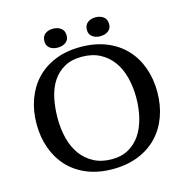

<svg xmlns="http://www.w3.org/2000/svg" viewBox="-122 -971 1075 1100"><g transform="rotate(-15 415.0 -421.0)"><path d="M57 -350Q57 -428 81 -494.5Q105 -561 150.5 -609.5Q196 -658 262.5 -685Q329 -712 414 -712Q499 -712 566 -685Q633 -658 679 -609.5Q725 -561 749 -494.5Q773 -428 773 -350Q773 -272 749 -205.5Q725 -139 679 -90.5Q633 -42 566 -15Q499 12 414 12Q329 12 262.5 -15Q196 -42 150.5 -90.5Q105 -139 81 -205.5Q57 -272 57 -350ZM182 -350Q182 -286 196.5 -230Q211 -174 241 -133Q271 -92 316.5 -68Q362 -44 424 -44Q481 -44 523 -68Q565 -92 592.5 -133Q620 -174 634 -230Q648 -286 648 -350Q648 -414 633.5 -470Q619 -526 589 -567Q559 -608 513.5 -632Q468 -656 405 -656Q345 -656 302.5 -632Q260 -608 233 -567Q206 -526 194 -470Q182 -414 182 -350ZM223 -796Q223 -825 241.5 -839.5Q260 -854 288 -854Q317 -854 336 -839.5Q355 -825 355 -796Q355 -770 336 -756Q317 -742 288 -742Q260 -742 241.5 -756Q223 -770 223 -796ZM475 -796Q475 -825 494 -839.5Q513 -854 540 -854Q569 -854 588 -839.5Q607 -825 607 -796Q607 -770 588 -756Q569 -742 540 -742Q513 -742 494 -756Q475 -770 475 -796Z"/></g></svg>

Font: PT Serif Caption
Style: Regular
Weight: 400
Designer: A.Korolkova, O.Umpeleva, V.Yefimov
Foundry: ParaType Ltd
Version: Version 1.000W OFL